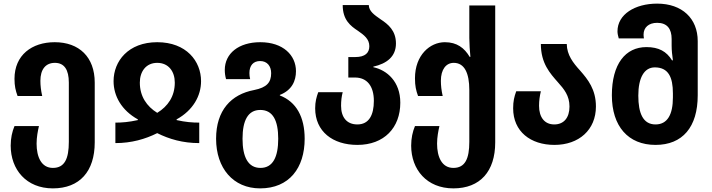

<svg xmlns="http://www.w3.org/2000/svg" viewBox="-20 -790 3932 1060"><path d="M272 250C420 250 503 156 503 -4V-334C503 -475 417 -557 282 -557C156 -557 60 -486 60 -355C60 -315 66 -290 77 -260H213C206 -291 203 -318 203 -344C203 -407 232 -443 283 -443C335 -443 360 -405 360 -334V-7C360 86 337 137 272 137C208 137 182 76 182 3C182 -33 189 -68 195 -94H60C47 -63 39 -27 39 14C39 146 125 250 272 250Z M617 0C706 0 782 -22 848 -55C914 -22 989 0 1080 0V-113C1042 -113 1004 -116 955 -127V-131C1046 -181 1090 -261 1090 -342C1090 -452 1009 -557 848 -557C688 -557 607 -452 607 -342C607 -260 651 -181 741 -131V-127C691 -116 654 -113 617 -113ZM848 -167C790 -203 752 -258 752 -334C752 -395 786 -443 848 -443C911 -443 945 -395 945 -334C945 -258 907 -203 848 -167Z M1416 250C1577 250 1662 137 1662 -24C1662 -144 1616 -228 1525 -263V-266C1592 -292 1614 -344 1614 -397C1614 -485 1543 -557 1417 -557C1298 -557 1221 -495 1221 -404C1221 -387 1223 -371 1228 -353H1361C1358 -365 1357 -376 1357 -387C1357 -428 1378 -453 1416 -453C1455 -453 1477 -425 1477 -386C1477 -335 1453 -307 1383 -293C1256 -269 1173 -181 1173 -24C1173 138 1267 250 1416 250ZM1418 137C1349 137 1319 76 1319 -24C1319 -125 1349 -183 1417 -183C1487 -183 1516 -124 1516 -24C1516 76 1487 137 1418 137Z M1953 10C2101 10 2190 -85 2190 -223C2190 -340 2116 -403 2041 -419V-422C2116 -439 2166 -478 2166 -550C2166 -621 2123 -656 2082 -683C2046 -708 2017 -728 2016 -762H1872C1872 -680 1915 -647 1956 -620C1989 -597 2019 -575 2019 -535C2019 -499 1997 -475 1941 -475H1903V-362H1940C2006 -362 2044 -315 2044 -233C2044 -155 2017 -103 1953 -103C1894 -103 1863 -143 1863 -206C1863 -234 1866 -258 1872 -281H1737C1727 -254 1720 -228 1720 -192C1720 -64 1817 10 1953 10Z M2483 250C2631 250 2714 156 2714 -4V-760H2571V-580C2571 -550 2574 -507 2577 -476H2573C2544 -525 2503 -557 2436 -557C2354 -557 2271 -486 2271 -358C2271 -315 2277 -290 2288 -260H2424C2417 -291 2414 -318 2414 -344C2414 -407 2443 -443 2485 -443C2544 -443 2571 -387 2571 -293V-7C2571 86 2548 137 2483 137C2419 137 2393 76 2393 3C2393 -33 2400 -68 2406 -94H2271C2258 -63 2250 -27 2250 14C2250 146 2336 250 2483 250Z M3041 10C3176 10 3270 -73 3270 -202C3270 -296 3226 -351 3183 -400C3144 -443 3110 -486 3109 -547H2966C2966 -440 3017 -385 3060 -336C3094 -298 3124 -262 3124 -202C3124 -140 3093 -103 3040 -103C2986 -103 2956 -143 2956 -206C2956 -235 2960 -261 2966 -286H2830C2819 -256 2813 -231 2813 -192C2813 -64 2909 10 3041 10Z M3599 10C3748 10 3832 -88 3832 -264V-563C3832 -688 3746 -770 3608 -770C3486 -770 3389 -711 3389 -617C3389 -605 3392 -592 3396 -578H3535C3534 -585 3533 -592 3533 -599C3533 -638 3561 -664 3608 -664C3663 -664 3688 -631 3688 -575V-538C3688 -511 3691 -486 3695 -457H3690C3660 -506 3617 -530 3549 -530C3433 -530 3358 -437 3358 -264C3358 -93 3448 10 3599 10ZM3599 -103C3530 -103 3504 -165 3504 -262C3504 -360 3536 -418 3595 -418C3670 -418 3695 -364 3695 -275V-252C3695 -158 3665 -103 3599 -103Z"/></svg>

Font: Noto Sans Georgian SemiCondensed Bold
Style: Regular
Weight: 700
Width: 4
Designer: Monotype Design Team, Akaki Razmadze
Foundry: Google LLC
Version: Version 2.005